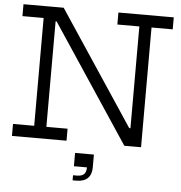

<svg xmlns="http://www.w3.org/2000/svg" viewBox="-62 -811 1027 1092"><g transform="rotate(5 451.0 -265.0)"><path d="M669 0 170 -752H257L756 0ZM27.5 -684V-752H256.5L255.5 -670.5H218V-68.5H339V0H27.5V-68.5H148.5V-684ZM569.5 -683.5V-752H885.5V-683.5H764.5V0H670L643.5 -102.5H695V-683.5ZM393.5 65H501V120L473 141H393.5ZM468 75H501V139.5Q501 178.5 479.2 200Q457.5 221.5 415 221.5H393V192.5H415Q443 192.5 455.5 180Q468 167.5 468 141Z"/></g></svg>

Font: Hepta Slab
Style: Regular
Weight: 400
Designer: Michael LaGattuta
Foundry: Michael LaGattuta
Version: Version 1.100